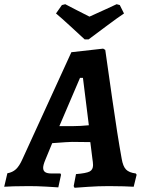

<svg xmlns="http://www.w3.org/2000/svg" viewBox="-59 -884 682 912"><path d="M586 -60 590 -54 576 3Q563 2 528.5 1Q494 0 458 0Q407 0 358 3.5Q309 7 295 8L291 0L302 -57Q351 -61 367 -69.5Q383 -78 383 -100Q383 -107 382 -114.5Q381 -122 380 -129L370 -209L283 -210Q267 -210 189 -204L156 -124Q146 -100 146 -87Q146 -73 155.5 -66.5Q165 -60 185 -60H228L231 -54L218 6Q205 5 161 2.5Q117 0 78 0Q38 0 5 1Q-28 2 -39 3L-24 -61Q0 -65 16.5 -80Q33 -95 48 -129L280 -636L431 -653L441 -647Q449 -591 474 -415.5Q499 -240 519 -130Q525 -94 539.5 -79Q554 -64 586 -60ZM291 -285Q321 -285 363 -289L335 -514H321L223 -285ZM362 -697H343Q327 -712 277.5 -757.5Q228 -803 207 -820L235 -860L251 -864Q253 -863 305 -836L366 -805Q378 -810 441 -839L495 -864L510 -860L530 -820Q504 -803 443 -757.5Q382 -712 362 -697Z"/></svg>

Font: Alegreya SC
Style: Bold Italic
Weight: 700
Italic angle: -7°
Designer: Juan Pablo del Peral
Foundry: Huerta Tipografica
Version: Version 2.007; ttfautohint (v1.6)